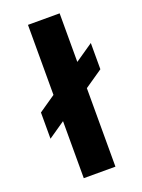

<svg xmlns="http://www.w3.org/2000/svg" viewBox="-136 -770 614 832"><g transform="rotate(-20 170.5 -353.5)"><path d="M331 -540V-419L248 -362V0H102V-263L25 -210V-331L102 -384V-707H248V-483Z"/></g></svg>

Font: Hind Bold
Style: Regular
Weight: 700
Designer: Manushi Parikh, Satya Rajpurohit
Foundry: Indian Type Foundry
Version: Version 1.201;PS 1.0;hotconv 1.0.78;makeotf.lib2.5.61930; tt